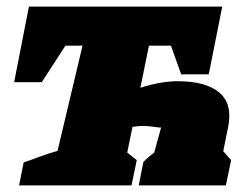

<svg xmlns="http://www.w3.org/2000/svg" viewBox="-20 -564 747 584"><path d="M38 0 52 -70Q76 -78 102.5 -88Q129 -98 155 -105L231 -425H179L107 -314H23L68 -544H656L615 -338H531L500 -425H433L407 -297Q438 -307 467 -312Q496 -317 521 -317Q606 -317 647 -282.5Q688 -248 674 -178L659 -104L683 -77L667 0H402L416 -71Q424 -80 434 -88Q444 -96 449 -100L470 -176Q462 -176 445.5 -178.5Q429 -181 414 -181Q402 -181 383 -178L367 -100L396 -77L380 0Z"/></svg>

Font: Piazzolla SC Black
Style: Italic
Weight: 900
Italic angle: -11.3°
Designer: Juan Pablo del Peral
Foundry: Huerta Tipografica
Version: Version 1.330